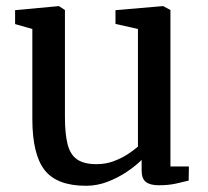

<svg xmlns="http://www.w3.org/2000/svg" viewBox="-20 -587 669 618"><path d="M491.1 9.3Q463.5 9.3 449.7 -1.2Q435.9 -11.7 435.9 -38.2V-72.3Q417.3 -53.6 388.8 -34.3Q360.3 -15.1 326.4 -2Q292.5 11 256.9 11Q163.2 11 123.6 -39.6Q84.1 -90.3 84.1 -204.3V-493.7L28.6 -509.5V-554.3L168.9 -567.3H169.9L189 -554.7V-211.7Q189 -156.8 197.4 -123.2Q205.9 -89.5 227.9 -74.1Q250 -58.6 290.8 -58.6Q320.2 -58.6 345.4 -68Q370.6 -77.3 390.7 -90.4Q410.8 -103.4 424 -115.2V-493.7L351.7 -510.1V-554.3L503.8 -567.3H505.3L528.6 -554.7V-51.2H588L587.3 -5.7Q570.2 -1.5 546.3 3.9Q522.3 9.3 491.1 9.3Z"/></svg>

Font: Merriweather Light
Style: Regular
Weight: 300
Designer: Eben Sorkin
Foundry: Eben Sorkin
Version: Version 2.100